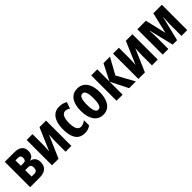

<svg xmlns="http://www.w3.org/2000/svg" viewBox="283 -1738 2930 2930"><g transform="rotate(-45 1748.0 -273.5)"><path d="M426 -408Q426 -360 404 -329Q382 -298 341 -288V-284Q386 -277 412.5 -243.5Q439 -210 439 -158Q439 -119 427.5 -89.5Q416 -60 393 -40Q370 -20 335.5 -10Q301 0 256 0H53V-547H255Q312 -547 350 -531.5Q388 -516 407 -485.5Q426 -455 426 -408ZM306 -172Q306 -207 291 -222Q276 -237 245 -237H184V-99H244Q276 -99 291 -117Q306 -135 306 -172ZM295 -390Q295 -419 281.5 -433.5Q268 -448 240 -448H184V-331H242Q270 -331 282.5 -346.5Q295 -362 295 -390Z M651 -330Q651 -312 650.5 -294.5Q650 -277 649.5 -259.5Q649 -242 647.5 -222Q646 -202 644 -179L802 -547H943V0H818V-220Q818 -244 819 -268Q820 -292 821.5 -317Q823 -342 825 -367L666 0H525V-547H651Z M1232 10Q1165 10 1120.5 -20.5Q1076 -51 1053.5 -113.5Q1031 -176 1031 -271Q1031 -354 1052.5 -418.5Q1074 -483 1119 -520Q1164 -557 1234 -557Q1275 -557 1307 -548Q1339 -539 1367 -521L1331 -417Q1312 -431 1294 -437.5Q1276 -444 1254 -444Q1226 -444 1205.5 -424.5Q1185 -405 1174.5 -366.5Q1164 -328 1164 -271Q1164 -215 1174.5 -177Q1185 -139 1205.5 -120.5Q1226 -102 1256 -102Q1282 -102 1307 -112.5Q1332 -123 1356 -142V-31Q1330 -10 1298 0Q1266 10 1232 10Z M1831 -275Q1831 -218 1820 -166.5Q1809 -115 1784.5 -75.5Q1760 -36 1720.5 -13Q1681 10 1625 10Q1573 10 1534.5 -12.5Q1496 -35 1471 -74.5Q1446 -114 1434 -165.5Q1422 -217 1422 -275Q1422 -358 1443.5 -421.5Q1465 -485 1510 -521Q1555 -557 1627 -557Q1689 -557 1735 -524.5Q1781 -492 1806 -429Q1831 -366 1831 -275ZM1555 -273Q1555 -216 1562.5 -177.5Q1570 -139 1585.5 -119.5Q1601 -100 1626 -100Q1652 -100 1667.5 -119.5Q1683 -139 1690 -178Q1697 -217 1697 -275Q1697 -333 1690 -371Q1683 -409 1667.5 -428Q1652 -447 1626 -447Q1589 -447 1572 -404.5Q1555 -362 1555 -273Z M2183 -547H2323L2178 -286L2335 0H2190L2049 -280V0H1918V-547H2049V-284Z M2515 -330Q2515 -312 2514.5 -294.5Q2514 -277 2513.5 -259.5Q2513 -242 2511.5 -222Q2510 -202 2508 -179L2666 -547H2807V0H2682V-220Q2682 -244 2683 -268Q2684 -292 2685.5 -317Q2687 -342 2689 -367L2530 0H2389V-547H2515Z M3443 -547V0H3318V-252Q3318 -283 3320 -320.5Q3322 -358 3326 -397H3322L3225 0H3130L3033 -397H3029Q3032 -359 3034 -322Q3036 -285 3036 -252V0H2914V-547H3098L3178 -206L3259 -547Z"/></g></svg>

Font: Noto Sans Display ExtraCondensed
Style: Bold
Weight: 700
Width: 2
Designer: Monotype Design Team
Foundry: Monotype Imaging Inc.
Version: Version 2.003